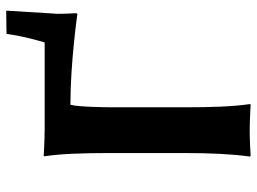

<svg xmlns="http://www.w3.org/2000/svg" viewBox="-122 -684 809 604"><g transform="rotate(-90 282.0 -381.5)"><path d="M247 -435C247 -452 248 -540 255 -564C389 -564 541 -542 541 -542L543 -546C542 -554 541 -593 541 -603C541 -607 541 -613 542 -619L551 -766L478 -765C472 -722 462 -682 451 -645H177C143 -645 94 -648 94 -648L93 -645C101 -591 103 -520 103 -445V-200C103 -125 100 -57 92 0L94 3C94 3 139 0 173 0C208 0 256 3 256 3L257 0C249 -53 247 -125 247 -200Z"/></g></svg>

Font: Libertinus Sans
Style: Bold
Weight: 700
Designer: Philipp H. Poll, Khaled Hosny
Foundry: Caleb Maclennan
Version: Version 7.050;RELEASE